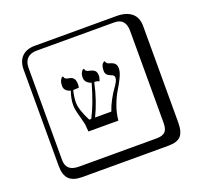

<svg xmlns="http://www.w3.org/2000/svg" viewBox="-158 -935 1397 1328"><g transform="rotate(-20 540.0 -271.0)"><path d="M722.2 -409.2Q722.2 -382.3 704.1 -344.2Q686 -306.2 664.1 -271Q642.1 -235.8 621.1 -180.9Q600.1 -126 595.2 -69.8H375Q373 -82 372.1 -103.5Q371.1 -125 368.2 -133.8Q364.3 -150.9 357.7 -175Q351.1 -199.2 347.7 -212.6Q344.2 -226.1 341.1 -243.7Q337.9 -261.2 337.9 -276.9Q337.9 -321.8 356.9 -377Q311 -390.1 311 -428.2Q311 -452.1 318.1 -467Q325.2 -481.9 332 -485.4L338.9 -488.8Q342.8 -474.6 350.8 -469.2Q358.9 -463.9 382.8 -460Q418.9 -452.1 418.9 -402.8Q418.9 -388.7 416 -377Q404.8 -377 392.3 -376Q379.9 -375 374 -375Q361.8 -325.2 361.8 -289.1Q361.8 -234.9 408.2 -145H422.9Q468.8 -230 511.2 -378.9Q465.3 -395 464.8 -432.1Q464.8 -456.1 472.4 -470Q480 -483.9 486.8 -486.3L494.1 -488.8Q495.1 -481.9 497.6 -477.1Q500 -472.2 504.4 -469.5Q508.8 -466.8 511.5 -465.8Q514.2 -464.8 520 -463.4Q525.9 -461.9 526.9 -461.9Q559.6 -454.6 568.8 -438.5Q575.2 -426.8 575.2 -409.2Q575.2 -393.1 565.9 -369.1Q551.8 -377.9 529.8 -377.9Q502 -249 451.2 -145H570.8Q595.7 -221.2 659.2 -309.1Q678.2 -337.9 678.2 -356Q678.2 -376 652.8 -382.8Q616.7 -396 617.2 -426.8Q617.2 -443.8 620.1 -456.5Q623 -469.2 627.4 -475.1Q631.8 -481 636.5 -484.4Q641.1 -487.8 644 -488.3L647 -488.8Q647.9 -481.9 651.9 -476.6Q655.8 -471.2 658 -469.5Q660.2 -467.8 668 -464.8Q675.8 -461.9 676.8 -461.9L682.1 -460.4Q687 -459 689 -458Q690.9 -457 696 -454.6Q701.2 -452.1 704.1 -450.2Q707 -448.2 710.9 -443.6Q714.8 -439 717 -434.6Q719.2 -430.2 720.7 -423.6Q722.2 -417 722.2 -409.2ZM229 -717.8Q184.1 -717.8 160.2 -693.8Q136.2 -669.9 136.2 -625V53.2Q136.2 136.2 229 136.2H800.8Q845.7 136.2 864.7 117.2Q883.8 98.1 883.8 53.2V-625Q883.8 -717.8 800.8 -717.8ZM980 84Q980 152.8 953.4 182.4Q926.8 211.9 860.8 211.9H229Q161.1 211.9 130.6 181.4Q100.1 150.9 100.1 84V-625Q100.1 -687 134 -720.5Q168 -753.9 229 -753.9H831.1Q900.9 -753.9 940.4 -721.9Q980 -689.9 980 -625Z"/></g></svg>

Font: Linux Biolinum Keyboard
Style: Regular
Weight: 700
Designer: Philipp H. Poll
Foundry: Philipp H. Poll
Version: Version 0.6.1 ; ttfautohint (v0.9)